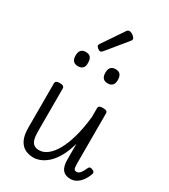

<svg xmlns="http://www.w3.org/2000/svg" viewBox="-253 -1178 1154 1312"><g transform="rotate(30 323.5 -522.0)"><path d="M231 17Q196 17 166 2.5Q136 -12 118 -47.5Q100 -83 100 -145V-493Q100 -504 108.5 -509.5Q117 -515 134 -515Q152 -515 161 -509.5Q170 -504 170 -493V-155Q170 -118 176.5 -93.5Q183 -69 198.5 -57.5Q214 -46 240 -46Q273 -46 304.5 -70Q336 -94 363 -141.5Q390 -189 410 -260Q430 -331 440 -424V-493Q440 -505 448.5 -510Q457 -515 475 -515Q493 -515 502 -510Q511 -505 511 -493V-98Q511 -80 512.5 -68.5Q514 -57 519.5 -51.5Q525 -46 536 -46Q546 -46 554.5 -52Q563 -58 571.5 -71.5Q580 -85 590 -107Q594 -116 601.5 -118Q609 -120 620 -115Q632 -111 636.5 -104Q641 -97 638 -89Q626 -55 608.5 -31.5Q591 -8 569.5 4.5Q548 17 524 17Q503 17 487 10.5Q471 4 460.5 -9Q450 -22 445 -42Q440 -62 440 -88V-213Q422 -148 397 -103.5Q372 -59 343 -32.5Q314 -6 285 5.5Q256 17 231 17ZM183 -676Q158 -676 145.5 -690Q133 -704 133 -732Q133 -760 145.5 -774Q158 -788 183 -788Q208 -788 220 -774Q232 -760 232 -732Q234 -704 221 -690Q208 -676 183 -676ZM418 -676Q393 -676 380.5 -690Q368 -704 368 -732Q368 -760 380.5 -774Q393 -788 418 -788Q442 -788 454.5 -774Q467 -760 467 -732Q468 -704 455 -690Q442 -676 418 -676ZM264 -840Q255 -840 243 -850Q231 -860 231 -868Q231 -871 232 -874Q233 -877 236 -882L349 -1049Q353 -1055 358 -1058Q363 -1061 369 -1061Q378 -1061 389 -1055Q400 -1049 408.5 -1040Q417 -1031 417 -1024Q417 -1018 415 -1014.5Q413 -1011 407 -1004L281 -850Q271 -840 264 -840Z"/></g></svg>

Font: Playwrite FR Moderne Light
Style: Regular
Weight: 300
Version: Version 1.002